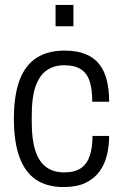

<svg xmlns="http://www.w3.org/2000/svg" viewBox="-20 -742 496 774"><path d="M236 12Q170 12 125.5 -17.5Q81 -47 58.5 -108.5Q36 -170 36 -263Q36 -358 59 -419Q82 -480 127.5 -509Q173 -538 240 -538Q290 -538 324.5 -524Q359 -510 380 -483.5Q401 -457 410.5 -418.5Q420 -380 420 -332H352Q352 -383 341 -415.5Q330 -448 305 -463.5Q280 -479 238 -479Q200 -479 170.5 -460Q141 -441 124.5 -397Q108 -353 108 -276V-249Q108 -178 123 -133Q138 -88 167.5 -67.5Q197 -47 238 -47Q281 -47 306 -64Q331 -81 342 -114.5Q353 -148 353 -194H420Q420 -154 411 -116.5Q402 -79 380.5 -50Q359 -21 324 -4.5Q289 12 236 12ZM204 -636V-722H276V-636Z"/></svg>

Font: Archivo SemiCondensed Light
Style: Regular
Weight: 300
Width: 4
Designer: Hector Gatti
Foundry: Omnibus-Type
Version: Version 2.001